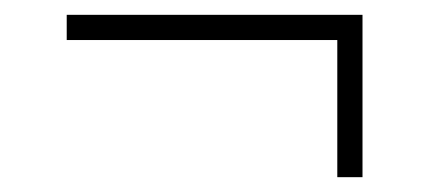

<svg xmlns="http://www.w3.org/2000/svg" viewBox="-20 -292 579 259"><path d="M435 -53V-238H70V-272H469V-53Z"/></svg>

Font: Saira Thin Thin
Style: Regular
Weight: 250
Version: Version 1.101